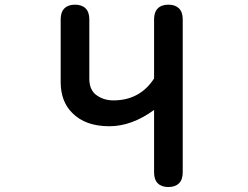

<svg xmlns="http://www.w3.org/2000/svg" viewBox="-20 -752 1040 805"><path d="M626 -291Q532.2 -222.7 438.5 -222.7Q337.9 -222.7 283.2 -278.3Q235.4 -325.2 234.4 -405.3V-670.9Q234.4 -701.2 250 -716.8Q265.6 -732.4 294.4 -732.4Q323.2 -732.4 338.9 -716.8Q354.5 -701.2 354.5 -670.9V-421.9Q354.5 -379.9 378.9 -357.4Q411.1 -331.1 455.1 -331.1Q566.4 -331.1 626 -422.9V-670.9Q626 -701.2 641.6 -716.8Q657.2 -732.4 686.5 -732.4Q714.8 -732.4 730.5 -716.8Q746.1 -701.2 746.1 -670.9V-29.3Q746.1 1 730.5 16.6Q714.8 32.2 686 32.2Q657.2 32.2 641.6 16.6Q626 1 626 -29.3Z"/></svg>

Font: FakePearl
Style: SemiBold
Weight: 400
Version: Version 1.2